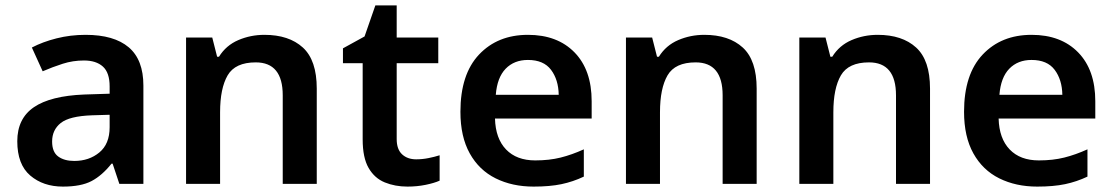

<svg xmlns="http://www.w3.org/2000/svg" viewBox="-20 -681 4122 711"><path d="M297 -552Q402 -552 456.5 -506Q511 -460 511 -364V0H422L397 -75H393Q358 -31 319 -10.5Q280 10 213 10Q140 10 92 -31Q44 -72 44 -158Q44 -242 105.5 -284Q167 -326 292 -331L386 -334V-361Q386 -412 361 -434.5Q336 -457 291 -457Q250 -457 212.5 -445Q175 -433 138 -417L98 -505Q138 -526 189.5 -539Q241 -552 297 -552ZM320 -254Q237 -251 205 -225.5Q173 -200 173 -157Q173 -118 195.5 -101.5Q218 -85 255 -85Q310 -85 348 -116.5Q386 -148 386 -210V-256Z M959 -552Q1050 -552 1101.5 -505Q1153 -458 1153 -353V0H1027V-328Q1027 -450 927 -450Q851 -450 823 -402Q795 -354 795 -265V0H669V-542H766L784 -471H791Q817 -513 862.5 -532.5Q908 -552 959 -552Z M1521 -91Q1544 -91 1566.5 -95.5Q1589 -100 1608 -106V-12Q1588 -3 1556 3.5Q1524 10 1489 10Q1443 10 1405 -5.5Q1367 -21 1345 -59Q1323 -97 1323 -165V-447H1250V-502L1330 -546L1370 -661H1449V-542H1603V-447H1449V-166Q1449 -128 1469 -109.5Q1489 -91 1521 -91Z M1935 -552Q2044 -552 2107.5 -487Q2171 -422 2171 -306V-242H1813Q1815 -168 1854 -127.5Q1893 -87 1962 -87Q2014 -87 2056 -97.5Q2098 -108 2142 -128V-27Q2102 -8 2059 1Q2016 10 1956 10Q1877 10 1815.5 -20.5Q1754 -51 1719.5 -113Q1685 -175 1685 -267Q1685 -406 1754 -479Q1823 -552 1935 -552ZM1935 -459Q1884 -459 1852.5 -426.5Q1821 -394 1816 -330H2049Q2048 -386 2020.5 -422.5Q1993 -459 1935 -459Z M2588 -552Q2679 -552 2730.5 -505Q2782 -458 2782 -353V0H2656V-328Q2656 -450 2556 -450Q2480 -450 2452 -402Q2424 -354 2424 -265V0H2298V-542H2395L2413 -471H2420Q2446 -513 2491.5 -532.5Q2537 -552 2588 -552Z M3230 -552Q3321 -552 3372.5 -505Q3424 -458 3424 -353V0H3298V-328Q3298 -450 3198 -450Q3122 -450 3094 -402Q3066 -354 3066 -265V0H2940V-542H3037L3055 -471H3062Q3088 -513 3133.5 -532.5Q3179 -552 3230 -552Z M3800 -552Q3909 -552 3972.5 -487Q4036 -422 4036 -306V-242H3678Q3680 -168 3719 -127.5Q3758 -87 3827 -87Q3879 -87 3921 -97.5Q3963 -108 4007 -128V-27Q3967 -8 3924 1Q3881 10 3821 10Q3742 10 3680.5 -20.5Q3619 -51 3584.5 -113Q3550 -175 3550 -267Q3550 -406 3619 -479Q3688 -552 3800 -552ZM3800 -459Q3749 -459 3717.5 -426.5Q3686 -394 3681 -330H3914Q3913 -386 3885.5 -422.5Q3858 -459 3800 -459Z"/></svg>

Font: Noto Sans Gurmukhi UI SemiBold
Style: Regular
Weight: 600
Designer: Jelle Bosma - Monotype Design Team
Foundry: Monotype Imaging Inc.
Version: Version 2.004; ttfautohint (v1.8.4.7-5d5b)